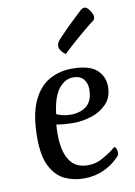

<svg xmlns="http://www.w3.org/2000/svg" viewBox="-91 -864 655 935"><g transform="rotate(-10 237.0 -396.5)"><path d="M248 13Q196 13 153 -7.5Q110 -28 83.5 -79Q57 -130 57 -221Q57 -334 87.5 -400.5Q118 -467 169 -495.5Q220 -524 281 -524Q366 -524 403 -491.5Q440 -459 440 -407Q440 -355 409.5 -323Q379 -291 334 -276.5Q289 -262 245 -262Q221 -262 198.5 -264Q176 -266 160 -269Q159 -263 158.5 -248Q158 -233 158 -221Q158 -137 187.5 -92Q217 -47 278 -47Q317 -47 350 -65.5Q383 -84 400 -97Q416 -111 419 -111Q425 -111 428.5 -101.5Q432 -92 432 -80Q432 -76 430 -71.5Q428 -67 422 -61Q390 -27 345.5 -7Q301 13 248 13ZM243 -304Q292 -306 320 -331.5Q348 -357 348 -412Q348 -440 331.5 -460.5Q315 -481 279 -481Q241 -481 210 -444Q179 -407 168 -320Q171 -316 193 -310Q215 -304 243 -304ZM265 -599Q254 -606 244.5 -618.5Q235 -631 235 -642Q235 -654 242 -665Q247 -672 263.5 -689.5Q280 -707 301 -728Q322 -749 340.5 -766Q359 -783 366 -790Q376 -800 382 -803Q388 -806 393 -806Q401 -806 410 -797Q419 -788 425.5 -775.5Q432 -763 432 -754Q432 -749 430.5 -744Q429 -739 423 -735Q405 -722 380 -701Q355 -680 330 -658.5Q305 -637 287.5 -620.5Q270 -604 265 -599Z"/></g></svg>

Font: BriemHand
Style: Regular
Weight: 400
Designer: Gunnlaugur SE Briem, Eben Sorkin
Foundry: Sorkin Type
Version: Version 1.001; ttfautohint (v1.8.4.7-5d5b)